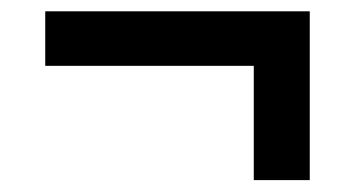

<svg xmlns="http://www.w3.org/2000/svg" viewBox="-20 -464 612 331"><path d="M417.5 -153.5V-350.5H58V-444.5H514V-153.5Z"/></svg>

Font: Commissioner Medium
Style: Regular
Weight: 500
Designer: Kostas Bartsokas
Foundry: Kostas Bartsokas
Version: Version 1.000; ttfautohint (v1.8.3)